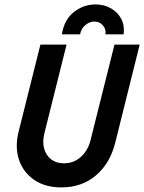

<svg xmlns="http://www.w3.org/2000/svg" viewBox="-20 -824 643 857"><path d="M254.2 12.5Q181.9 12.5 133 -20.8Q84 -54.2 64.9 -110.4Q45.8 -166.7 63.2 -236.8L160.4 -625H277.1L177.8 -227.8Q168.8 -190.3 177.1 -160.4Q185.4 -130.6 208.3 -112.8Q231.2 -95.1 265.3 -95.1Q309 -95.1 340.6 -123.3Q372.2 -151.4 384 -197.9L491 -625H603.5L493.8 -184.7Q470.1 -93.1 407.3 -40.3Q344.4 12.5 254.2 12.5ZM256.2 -670.8Q266.7 -736.8 310.1 -770.5Q353.5 -804.2 406.2 -804.2Q445.1 -804.2 475.3 -786.8Q505.6 -769.4 521.2 -739.6Q536.8 -709.7 531.9 -670.8H450.7Q454.2 -693.8 439.2 -710.8Q424.3 -727.8 401.4 -727.8Q379.9 -727.8 361.1 -712.2Q342.4 -696.5 337.5 -670.8Z"/></svg>

Font: Afacad SemiBold
Style: Italic
Weight: 600
Italic angle: -14°
Designer: Kristian Moeller
Foundry: Dicotype
Version: Version 1.000